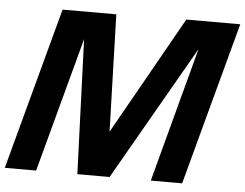

<svg xmlns="http://www.w3.org/2000/svg" viewBox="-51 -789 1088 852"><g transform="rotate(5 492.5 -363.0)"><path d="M985.4 -725.6H745.1L449.2 -200.2L433.6 -721.7H194.3L0 0H139.6L300.8 -599.6L323.2 0H466.8L810.5 -599.6L650.4 0H790Z"/></g></svg>

Font: FreeUniversal
Style: BoldItalic
Weight: 700
Italic angle: -11°
Version: Version 1.001